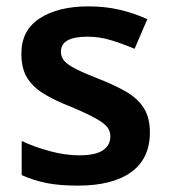

<svg xmlns="http://www.w3.org/2000/svg" viewBox="-20 -572 530 602"><path d="M450 -157Q450 -75 391.5 -32.5Q333 10 224 10Q167 10 126.5 2Q86 -6 48 -23V-130Q88 -111 136.5 -98Q185 -85 228 -85Q280 -85 303 -101Q326 -117 326 -144Q326 -160 317 -172.5Q308 -185 281.5 -200Q255 -215 203 -237Q151 -257 116.5 -278.5Q82 -300 64.5 -329Q47 -358 47 -404Q47 -477 104.5 -514.5Q162 -552 258 -552Q308 -552 352.5 -542Q397 -532 442 -512L402 -419Q364 -435 328 -446Q292 -457 254 -457Q171 -457 171 -410Q171 -393 181.5 -381Q192 -369 218.5 -355.5Q245 -342 294 -323Q342 -304 377 -283.5Q412 -263 431 -233Q450 -203 450 -157Z"/></svg>

Font: Noto Sans Gurmukhi UI SemiBold
Style: Regular
Weight: 600
Designer: Jelle Bosma - Monotype Design Team
Foundry: Monotype Imaging Inc.
Version: Version 2.004; ttfautohint (v1.8.4.7-5d5b)